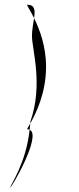

<svg xmlns="http://www.w3.org/2000/svg" viewBox="-20 -710 335 817"><path d="M24 87C24 97 160 -134 106 -158C91 -15 24 77 24 87ZM96 -160C100 -160 103 -159 106 -158L109 -185C100 -169 94 -160 96 -160ZM96 -690C92 -690 107 -669 125 -633C130 -665 129 -690 96 -690ZM109 -185C132 -226 176 -313 176 -426C176 -514 148 -586 125 -633C122 -610 116 -583 116 -558C116 -498 165 -352 109 -192Z"/></svg>

Font: Ampere
Style: SuCnd
Weight: 400
Version: Version 1